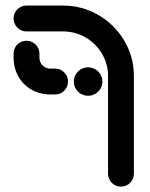

<svg xmlns="http://www.w3.org/2000/svg" viewBox="-20 -539 553 707"><path d="M377.8 100.4V-259.3Q377.8 -303.7 355.4 -341.5Q333 -379.3 294.8 -401.3Q256.7 -423.3 211.9 -423.3H77.8Q64.8 -423.3 53.9 -429.6Q43 -435.9 36.5 -447Q30 -458.1 30 -471.1Q30 -484.1 36.5 -495Q43 -505.9 53.9 -512.2Q64.8 -518.5 77.8 -518.5H211.9Q282.6 -518.5 342.6 -483.5Q402.6 -448.5 437.8 -388.9Q473 -329.3 473 -259.3V100.4Q473 120.4 459.1 134.3Q445.2 148.1 425.6 148.1Q412.6 148.1 401.7 141.9Q390.7 135.6 384.3 124.4Q377.8 113.3 377.8 100.4ZM30 -327.8V-341.5Q30 -354.4 36.5 -365.4Q43 -376.3 53.9 -382.6Q64.8 -388.9 77.8 -388.9Q97.4 -388.9 111.3 -375Q125.2 -361.1 125.2 -341.5V-327.8Q125.2 -309.6 136.9 -298Q148.5 -286.3 166.7 -286.3H183Q202.6 -286.3 216.5 -272.4Q230.4 -258.5 230.4 -238.9Q230.4 -225.9 224.1 -215Q217.8 -204.1 206.9 -197.6Q195.9 -191.1 183 -191.1H166.7Q127.4 -191.1 96.3 -208.7Q65.2 -226.3 47.6 -257.6Q30 -288.9 30 -327.8ZM251.9 -238.5Q251.9 -252.6 258.9 -264.8Q265.9 -277 278.1 -284.1Q290.4 -291.1 304.4 -291.1Q318.5 -291.1 330.7 -284.1Q343 -277 350 -264.8Q357 -252.6 357 -238.5Q357 -224.4 350 -212.4Q343 -200.4 330.7 -193.3Q318.5 -186.3 304.4 -186.3Q290.4 -186.3 278.1 -193.3Q265.9 -200.4 258.9 -212.4Q251.9 -224.4 251.9 -238.5Z"/></svg>

Font: 26F Galaxy Hebrew Extra Bold
Style: Regular
Weight: 800
Designer: C₂₉H₂₅N₃O₅
Version: Version 1.000